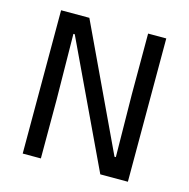

<svg xmlns="http://www.w3.org/2000/svg" viewBox="-97 -733 813 827"><g transform="rotate(15 310.0 -319.5)"><path d="M201.5 -639 461 -89H467L463.5 -368V-639H544.5V0H421.5L159 -554.5H153L156.5 -262.5V0H75.5V-639Z"/></g></svg>

Font: Anek Gurmukhi
Style: Regular
Weight: 400
Designer: Sarang Kulkarni (Gurmukhi), Yesha Goshar (Latin)
Foundry: Ek Type
Version: Version 1.003